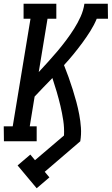

<svg xmlns="http://www.w3.org/2000/svg" viewBox="-44 -755 597 1026"><path d="M152 251 50 129 118 71 143 101 298 -31Q300 -72 294 -111.5Q288 -151 279 -189Q270 -227 259 -264.5Q248 -302 236 -338Q212 -313 188 -288.5Q164 -264 141 -239L115 -80H152V0H-23L-24 -80H24L119 -655H82V-735H257V-655H210L163 -370Q188 -397 213.5 -425Q239 -453 263 -481.5Q287 -510 309.5 -540Q332 -570 352 -601.5Q372 -633 387 -666.5Q402 -700 407 -735H532L533 -655H473Q459 -621 438.5 -588.5Q418 -556 395.5 -525.5Q373 -495 348.5 -465Q324 -435 298 -407Q311 -375 322.5 -342.5Q334 -310 344.5 -277Q355 -244 364 -210.5Q373 -177 379.5 -142.5Q386 -108 388.5 -72.5Q391 -37 385 0L195 163L220 193Z"/></svg>

Font: Iosevka Curly Slab Medium
Style: Italic
Weight: 500
Italic angle: -9°
Monospace: yes
Designer: Belleve Invis
Foundry: Belleve Invis
Version: Version 22.1.2; ttfautohint (v1.8.4)